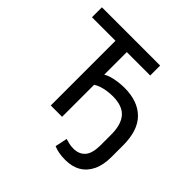

<svg xmlns="http://www.w3.org/2000/svg" viewBox="-221 -899 1282 1282"><g transform="rotate(45 419.5 -258.0)"><path d="M576 189Q545 189 516.5 184Q488 179 466 169L484 83Q503 89 521.5 93Q540 97 561 97Q614 97 643.5 64Q673 31 674 -43V-148Q674 -243 632.5 -290Q591 -337 500 -337Q474 -337 447.5 -333Q421 -329 398 -321.5Q375 -314 358 -302V0H251V-611H29V-705H579V-611H358V-398Q375 -409 401 -416.5Q427 -424 457 -428Q487 -432 516 -432Q642 -432 711.5 -363Q781 -294 781 -153V-44Q781 32 756 84Q731 136 685.5 162.5Q640 189 576 189Z"/></g></svg>

Font: Nunito Sans 7pt SemiCondensed SemiBold
Style: Regular
Weight: 600
Width: 4
Designer: Vernon Adams
Foundry: Vernon Adams
Version: Version 3.101;gftools[0.9.27]